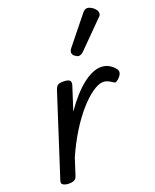

<svg xmlns="http://www.w3.org/2000/svg" viewBox="-157 -934 840 1039"><g transform="rotate(-20 263.5 -414.5)"><path d="M56 15Q40 15 26 8Q12 1 19 -18L169 -483Q176 -503 185.5 -509Q195 -515 214 -515Q245 -515 253.5 -505.5Q262 -496 255 -476L212 -343Q241 -385 270.5 -418Q300 -451 328.5 -473.5Q357 -496 384 -507.5Q411 -519 433 -519Q460 -519 480 -507.5Q500 -496 512 -480Q521 -470 520 -458.5Q519 -447 508 -434Q497 -421 487 -416Q477 -411 468 -420Q456 -428 443.5 -433.5Q431 -439 419 -439Q393 -439 357.5 -415Q322 -391 282.5 -346.5Q243 -302 205 -241Q167 -180 135 -107L104 -11Q100 2 89.5 8.5Q79 15 56 15ZM344 -616Q335 -616 322.5 -625.5Q310 -635 310 -646Q310 -653 312.5 -659Q315 -665 320 -671L443 -824Q452 -836 459 -840Q466 -844 474 -844Q484 -844 496.5 -837Q509 -830 518 -819Q527 -808 527 -796Q527 -788 523.5 -783Q520 -778 514 -773L373 -631Q358 -616 344 -616Z"/></g></svg>

Font: Playwrite IN
Style: Regular
Weight: 400
Designer: Veronika Burian, José Scaglione
Foundry: TypeTogether
Version: Version 1.002